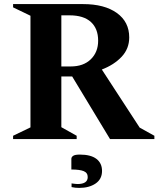

<svg xmlns="http://www.w3.org/2000/svg" viewBox="-20 -680 775 939"><path d="M44 0V-16L129 -57V-603L44 -644V-660H386Q491 -660 551.5 -616.5Q612 -573 612 -497Q612 -442 575 -402.5Q538 -363 478 -340L663 -56L735 -16V0H518L333 -306H280V-58L355 -16V0ZM320 -605H280V-355H326Q388 -355 424 -390Q460 -425 460 -481Q460 -540 424.5 -572.5Q389 -605 320 -605ZM367 239Q359 239 348.5 238Q338 237 330 235V217Q338 218 346 219Q354 220 359 220Q409 220 409 186Q409 165 389.5 157Q370 149 329 149V97Q329 88 338 82Q347 76 370 76Q424 76 451.5 97Q479 118 479 156Q479 196 447.5 217.5Q416 239 367 239Z"/></svg>

Font: Spectral
Style: Bold
Weight: 700
Designer: Jean-Baptiste Levee
Foundry: Production Type
Version: Version 2.001